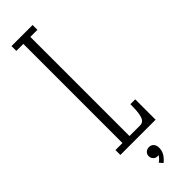

<svg xmlns="http://www.w3.org/2000/svg" viewBox="-292 -704 873 873"><g transform="rotate(-45 145.0 -267.5)"><path d="M33.5 0V-31.5H78.5V-669H33.5V-700H169V-669H123.5V-31.5H191.5Q204.5 -31.5 212.5 -39.5Q220.5 -47.5 224.8 -69Q229 -90.5 229 -131H260V0ZM146.5 165 132 148.5Q137 145.5 145.8 136.8Q154.5 128 155 122Q154 124 149 124Q136.5 124 128.5 115.5Q120.5 107 120.5 95Q120.5 82.5 129.2 74.5Q138 66.5 150 66.5Q164.5 66.5 173 76Q181.5 85.5 181.5 101.5Q181.5 116.5 176 128.8Q170.5 141 162.2 150Q154 159 146.5 165Z"/></g></svg>

Font: Imbue Thin 10pt ExtraLight
Style: Regular
Weight: 250
Version: Version 1.102